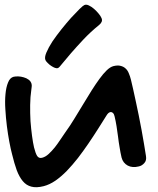

<svg xmlns="http://www.w3.org/2000/svg" viewBox="-20 -782 660 802"><path d="M451.2 -310.5Q446.3 -314.9 439.9 -313.5Q432.1 -311.5 425.3 -300.3Q410.2 -275.9 389.6 -243.7Q370.1 -212.9 349.1 -182.1Q328.1 -151.4 305.7 -122.1Q282.7 -92.8 259.3 -68.4Q235.8 -44.4 211.4 -27.3Q187 -10.7 162.6 -4.4Q131.8 3.4 110.8 -2.4Q89.8 -7.8 75.2 -25.4Q60.5 -43 49.8 -71.3Q39.6 -99.6 30.3 -138.2Q24.9 -158.2 19 -189.5Q13.2 -220.2 8.8 -254.9Q4.4 -289.6 2.4 -324.7Q0 -359.4 2.9 -388.7Q5.4 -417.5 13.7 -437.5Q21.5 -457.5 37.1 -461.4Q44.4 -462.9 56.2 -462.9Q67.9 -462.4 79.1 -459Q90.3 -456.1 99.6 -449.2Q108.9 -442.4 111.8 -431.6Q113.3 -424.8 112.3 -418.9L110.8 -406.7Q106.4 -377.4 106 -343.3Q105.5 -309.1 107.4 -275.9Q109.9 -243.2 113.8 -214.4Q117.7 -185.5 122.1 -166.5Q128.4 -141.1 135.3 -130.4Q142.6 -119.6 155.8 -123Q169.9 -126.5 183.1 -138.7Q196.3 -150.9 209 -166.5Q221.2 -182.1 232.4 -199.2Q243.7 -215.8 252.4 -228.5Q272.9 -256.8 291.5 -287.6Q310.5 -317.9 328.1 -347.7Q346.2 -377.4 362.8 -404.3Q379.9 -431.2 395.5 -452.6Q411.1 -474.1 425.8 -488.3Q440.4 -502.4 454.1 -505.9Q472.2 -510.3 483.9 -506.8Q496.1 -503.9 504.4 -496.1Q513.2 -488.3 518.1 -475.6Q523.4 -463.4 526.9 -449.2Q530.8 -433.1 536.1 -409.7Q541.5 -386.2 547.4 -357.9Q553.2 -330.1 559.6 -299.8Q565.9 -268.6 571.3 -239.3Q577.1 -209.5 581.5 -181.2Q586.4 -152.3 589.8 -129.9Q592.8 -111.8 583 -101.1Q573.2 -89.8 560.1 -86.9Q533.2 -80.1 513.7 -90.3Q493.7 -101.1 487.8 -124Q482.9 -145 479.5 -167Q475.6 -189 473.1 -210.9Q470.2 -233.4 466.8 -254.9Q463.4 -276.4 458.5 -296.4Q456.5 -306.2 451.2 -310.5ZM351.1 -759.3Q361.8 -754.4 372.6 -745.1Q382.8 -736.3 391.6 -725.6Q400.4 -715.3 403.8 -707Q407.7 -698.7 404.8 -691.4Q401.9 -684.1 394 -677.7Q357.4 -647.9 328.1 -616.7Q298.8 -585.4 276.4 -559.6Q254.4 -533.7 240.7 -517.1Q227.5 -500 222.7 -498Q217.3 -495.6 209.5 -498.5Q201.7 -501.5 193.8 -506.8Q185.5 -512.2 179.2 -519Q172.4 -525.4 169.9 -530.8Q165 -542 173.8 -562.5Q182.6 -583.5 198.7 -608.4Q215.3 -632.8 236.3 -659.2Q257.3 -685.5 276.9 -707.5Q296.9 -729 312 -744.1Q327.1 -758.8 332 -760.7Q340.3 -764.6 351.1 -759.3Z"/></svg>

Font: Gochi Hand Cyrillic
Style: Regular
Weight: 400
Designer: Juan Pablo del Peral; Denis Ignatov
Foundry: Juan Pablo del Peral; Denis Ignatov
Version: Version 1.00 June 29, 2018, initial release